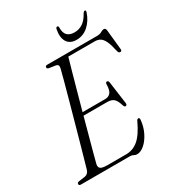

<svg xmlns="http://www.w3.org/2000/svg" viewBox="-206 -983 1016 1114"><g transform="rotate(-30 301.5 -426.0)"><path d="M342 0H10.5Q-1.5 0 -1 -10.5Q-1 -19.5 11.5 -22L54 -28Q76 -32 84 -56.5Q91.5 -82 104.5 -128Q117.5 -174 133.8 -231.8Q150 -289.5 167 -351Q184 -412.5 200 -470Q216 -527.5 228.2 -573Q240.5 -618.5 246.5 -643.5Q252 -667 233.5 -671L187.5 -678Q176.5 -681 176.5 -688.5Q176.5 -700 190.5 -700H523.5Q543.5 -700 555.8 -707.5Q568 -715 577 -715Q589 -715 591 -698L604 -569Q606.5 -552 595 -551.5Q584 -550.5 580 -566.5Q570 -613 558.5 -637.2Q547 -661.5 532 -670.5Q517 -679.5 496 -679.5H319.5Q311 -650.5 296.8 -599.8Q282.5 -549 265.2 -486.5Q248 -424 230 -359H382Q404 -359 417.5 -374Q431 -389 431.5 -432Q432.5 -442.5 441 -442.5Q450.5 -442.5 452.5 -430.5L473 -281.5Q475 -265 464.5 -264Q456 -263.5 452 -276Q441 -313 425.8 -325.8Q410.5 -338.5 383.5 -338.5H224.5Q208 -278 192.8 -222Q177.5 -166 166 -123.2Q154.5 -80.5 149 -58.5Q144.5 -39 155 -29.8Q165.5 -20.5 202.5 -20.5H327Q372.5 -20.5 408.5 -50.8Q444.5 -81 479 -155Q484.5 -166.5 491.5 -166.5Q501 -166.5 499.5 -152Q495.5 -108 477 -70.8Q458.5 -33.5 433 -11.2Q407.5 11 383 11Q371.5 11 362.8 5.5Q354 0 342 0ZM422 -783Q453 -783 477.8 -799.5Q502.5 -816 523 -854Q529 -863 535 -863Q544 -863 540 -849.5Q523.5 -800 489.5 -769.8Q455.5 -739.5 411 -739.5Q366.5 -739.5 348.2 -770Q330 -800.5 340 -850.5Q342 -863 351 -863Q357.5 -863 358.5 -854Q357.5 -816 374 -799.5Q390.5 -783 422 -783Z"/></g></svg>

Font: Fraunces 144pt S050 Light
Style: Italic
Weight: 300
Italic angle: -16°
Version: Version 1.000; ttfautohint (v1.8.3)